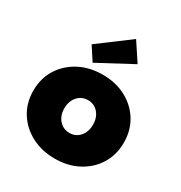

<svg xmlns="http://www.w3.org/2000/svg" viewBox="-190 -956 1041 1103"><g transform="rotate(30 330.0 -404.5)"><path d="M331 10Q244 10 176 -26Q108 -62 69 -124.5Q30 -187 30 -268Q30 -349 69 -411.5Q108 -474 176 -510Q244 -546 331 -546Q418 -546 485.5 -510Q553 -474 591.5 -411.5Q630 -349 630 -268Q630 -187 591.5 -124.5Q553 -62 485.5 -26Q418 10 331 10ZM331 -160Q372 -160 398.5 -190.5Q425 -221 425 -268Q425 -316 398.5 -346.5Q372 -377 331 -377Q289 -377 262 -346.5Q235 -316 235 -268Q235 -221 262 -190.5Q289 -160 331 -160ZM245 -576 187 -665 393 -819 473 -698Z"/></g></svg>

Font: Lexend Black
Style: Regular
Weight: 900
Designer: Bonnie Shaver-Troup, Thomas Jockin
Foundry: Lexend
Version: Version 1.007; ttfautohint (v1.8.3)